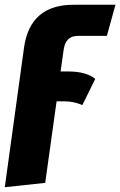

<svg xmlns="http://www.w3.org/2000/svg" viewBox="-57 -553 500 798"><path d="M266.1 -403.8Q216.8 -403.8 208 -349.1L194.8 -255.9H228Q300.8 -255.9 338.9 -225.1L285.2 -116.2Q250 -131.8 210.9 -131.8H178.2L130.9 207L-37.1 225.1L43 -356Q68.4 -533.2 248 -533.2H422.9L387.2 -403.8Z"/></svg>

Font: Fira Sans Compressed ExtraBold
Style: Italic
Weight: 800
Width: 3
Italic angle: -8°
Designer: Carrois Corporate & Edenspiekermann AG
Foundry: Carrois Corporate GbR & Edenspiekermann AG
Version: Version 4.203;PS 004.203;hotconv 1.0.88;makeotf.lib2.5.64775